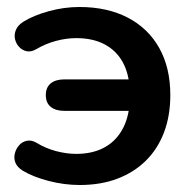

<svg xmlns="http://www.w3.org/2000/svg" viewBox="-20 -519 552 549"><path d="M208 10Q164 10 119.5 -1.5Q75 -13 45 -31Q29 -41 24 -54Q19 -67 22.5 -80.5Q26 -94 35 -104Q44 -114 57 -116.5Q70 -119 84 -111Q110 -95 140 -87Q170 -79 198 -79Q243 -79 276 -96Q309 -113 328.5 -146.5Q348 -180 351 -228L381 -202H164Q139 -202 125 -213.5Q111 -225 111 -247Q111 -269 125 -280.5Q139 -292 164 -292H381L351 -261Q349 -309 330.5 -342Q312 -375 278.5 -392.5Q245 -410 198 -410Q170 -410 140 -402Q110 -394 83 -378Q69 -370 56.5 -372.5Q44 -375 35 -384.5Q26 -394 23 -407Q20 -420 25.5 -433.5Q31 -447 47 -457Q76 -475 119.5 -487Q163 -499 207 -499Q287 -499 345.5 -468.5Q404 -438 435.5 -381.5Q467 -325 467 -247Q467 -188 449 -140.5Q431 -93 397 -59.5Q363 -26 315.5 -8Q268 10 208 10Z"/></svg>

Font: Nunito
Style: Bold
Weight: 700
Designer: Vernon Adams
Foundry: Vernon Adams
Version: Version 3.602